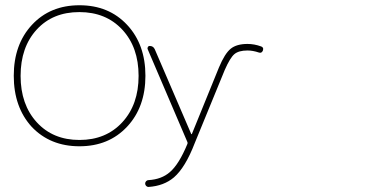

<svg xmlns="http://www.w3.org/2000/svg" viewBox="-20 -743 1462 742"><path d="M122.1 -270.5Q184.6 -202.1 287.1 -202.1Q389.6 -202.1 452.6 -270.5Q515.6 -338.9 515.6 -449.7Q515.6 -560.5 452.6 -628.4Q389.6 -696.3 286.6 -696.3Q183.6 -696.3 121.6 -628.4Q59.6 -560.5 59.6 -449.7Q59.6 -338.9 122.1 -270.5ZM102.5 -252.9Q33.2 -329.1 33.2 -450.2Q33.2 -571.3 103.5 -647Q173.8 -722.7 287.1 -722.7Q400.4 -722.7 471.2 -647Q542 -571.3 542 -450.2Q542 -329.1 471.2 -253.4Q400.4 -177.7 287.1 -177.7Q173.8 -177.7 102.5 -252.9ZM848.6 -472.7 732.4 -189.5Q696.3 -95.7 652.3 -57.6Q613.3 -24.4 553.7 -20.5Q553.7 -20.5 553.7 -20.5Q548.8 -20.5 544.9 -24.4Q541 -28.3 541 -33.7Q541 -39.1 544.9 -43Q548.8 -46.9 553.7 -46.9Q604.5 -49.8 636.7 -78.1Q671.9 -108.4 704.1 -186.5Q706.1 -190.4 704.1 -194.3L550.8 -552.7Q548.8 -556.6 551.3 -561Q553.7 -565.4 558.6 -565.4Q572.3 -565.4 578.1 -552.7L718.8 -225.6Q718.8 -224.6 720.2 -224.6Q721.7 -224.6 721.7 -225.6L826.2 -482.4Q848.6 -536.1 871.6 -554.7Q894.5 -573.2 936.5 -573.2Q962.9 -573.2 989.3 -563.5Q997.1 -560.5 997.1 -553.7Q997.1 -550.8 996.1 -547.9Q991.2 -536.1 980.5 -540Q957 -547.9 936.5 -547.9Q902.3 -547.9 885.7 -533.7Q869.1 -519.5 848.6 -472.7Z"/></svg>

Font: Gen Jyuu Gothic ExtraLight
Style: Regular
Weight: 100
Designer: [Source Han Sans]
Ryoko NISHIZUKA  (kana & ideographs); Paul D. Hunt (Latin, Greek & Cyrillic); Wenlong ZHANG  (bopomofo
Version: Version 1.002.20150607